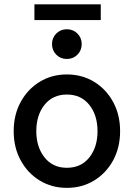

<svg xmlns="http://www.w3.org/2000/svg" viewBox="-20 -866 624 896"><path d="M43.9 -253.9Q43.9 -330.6 76.7 -390.4Q109.4 -450.2 165.5 -484.4Q221.7 -518.6 292 -518.6Q362.8 -518.6 418.9 -484.4Q475.1 -450.2 507.8 -390.4Q540.5 -330.6 540.5 -253.9Q540.5 -177.2 507.8 -117.4Q475.1 -57.6 418.9 -23.4Q362.8 10.7 292 10.7Q221.7 10.7 165.5 -23.4Q109.4 -57.6 76.7 -117.4Q43.9 -177.2 43.9 -253.9ZM149.4 -253.9Q149.4 -180.2 187.7 -131.6Q226.1 -83 292 -83Q358.4 -83 396.7 -131.1Q435.1 -179.2 435.1 -253.9Q435.1 -328.6 396.7 -376.7Q358.4 -424.8 292 -424.8Q226.1 -424.8 187.7 -376.7Q149.4 -328.6 149.4 -253.9ZM222.7 -660.2Q222.7 -689.5 242.7 -709.5Q262.7 -729.5 292 -729.5Q321.3 -729.5 341.3 -709.5Q361.3 -689.5 361.3 -660.2Q361.3 -630.9 341.3 -610.8Q321.3 -590.8 292 -590.8Q262.7 -590.8 242.7 -610.8Q222.7 -630.9 222.7 -660.2ZM140.6 -772.5V-845.7H450.2V-772.5Z"/></svg>

Font: Giphurs Medium
Style: Regular
Weight: 500
Version: Version 0.920; ttfautohint (v1.8.4.7-5d5b)